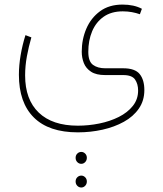

<svg xmlns="http://www.w3.org/2000/svg" viewBox="-20 -335 717 843"><path d="M336.9 332Q346.7 332 354 339.4Q361.3 346.7 361.3 357.9Q361.3 369.1 354 376.7Q346.7 384.3 336.9 384.3Q326.7 384.3 319.3 376.7Q312 369.1 312 357.9Q312 346.7 319.3 339.4Q326.7 332 336.9 332ZM336.9 436Q346.7 436 354 443.4Q361.3 450.7 361.3 461.9Q361.3 473.1 354 480.7Q346.7 488.3 336.9 488.3Q326.7 488.3 319.3 480.7Q312 473.1 312 461.9Q312 450.7 319.3 443.4Q326.7 436 336.9 436ZM321.8 246.1Q194.3 246.1 128.7 180.9Q63 115.7 63 -6.8Q63 -48.3 70.6 -92.8Q78.1 -137.2 91.8 -180.7L117.7 -170.9Q106 -130.4 98.1 -87.9Q90.3 -45.4 90.3 -3.9Q90.3 102.1 150.1 159.4Q210 216.8 321.8 216.8Q369.1 216.8 416 207.3Q462.9 197.8 501.5 178.5Q540 159.2 563.2 130.1Q586.4 101.1 586.4 62.5Q586.4 33.7 573 14.2Q559.6 -5.4 521 -5.4H441.9Q402.3 -5.4 379.9 -20Q357.4 -34.7 348.1 -58.1Q338.9 -81.5 338.9 -107.9Q338.9 -162.1 359.1 -209.2Q379.4 -256.3 419.2 -285.6Q459 -314.9 518.1 -314.9Q568.4 -314.9 603 -296.4L594.2 -272.5Q577.6 -278.3 559.1 -281.7Q540.5 -285.2 519 -285.2Q468.8 -285.2 435.1 -261.5Q401.4 -237.8 384.5 -197.5Q367.7 -157.2 367.7 -107.4Q367.7 -65.4 388.2 -50.3Q408.7 -35.2 441.9 -35.2H521Q572.8 -35.2 593.3 -9.8Q613.8 15.6 613.8 60.5Q613.8 106.9 589.6 141.8Q565.4 176.8 523.9 199.7Q482.4 222.7 430.2 234.4Q377.9 246.1 321.8 246.1Z"/></svg>

Font: Vazirmatn RD UI Thin
Style: Regular
Weight: 100
Designer: Saber Rastikerdar
Foundry: Saber Rastikerdar
Version: Version 33.003